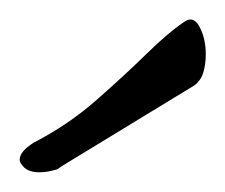

<svg xmlns="http://www.w3.org/2000/svg" viewBox="-20 -615 229 195"><path d="M20 -440Q7 -440 2 -448Q0 -450 0 -453Q0 -461 14 -470Q49 -488 77.5 -513Q106 -538 128.5 -560Q151 -582 166 -592Q176 -600 182.5 -588Q189 -576 189 -560Q189 -550 186.5 -541.5Q184 -533 177 -528Q177 -528 163 -519.5Q149 -511 128.5 -498.5Q108 -486 87.5 -473.5Q67 -461 53 -452.5Q39 -444 38 -443Q28 -440 20 -440Z"/></svg>

Font: Vujahday Script
Style: Regular
Weight: 400
Designer: Robert E. Leuschke
Foundry: Robert E. Leuschke
Version: Version 1.010; ttfautohint (v1.8.3)